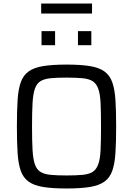

<svg xmlns="http://www.w3.org/2000/svg" viewBox="-20 -1063 757 1091"><path d="M358 8Q278 8 225.5 -0.5Q173 -9 142.5 -31Q112 -53 98 -92.5Q84 -132 80 -193.5Q76 -255 76 -344Q76 -433 80 -494.5Q84 -556 98 -595.5Q112 -635 142.5 -657Q173 -679 225.5 -687.5Q278 -696 358 -696Q438 -696 490.5 -687.5Q543 -679 573.5 -657Q604 -635 618 -595.5Q632 -556 636 -494.5Q640 -433 640 -344Q640 -255 636 -193.5Q632 -132 618 -92.5Q604 -53 573.5 -31Q543 -9 490.5 -0.5Q438 8 358 8ZM358 -66Q413 -66 449 -69.5Q485 -73 506 -86Q527 -99 538 -128.5Q549 -158 551.5 -210Q554 -262 554 -344Q554 -426 551.5 -478Q549 -530 538 -559.5Q527 -589 506 -602Q485 -615 449 -618.5Q413 -622 358 -622Q303 -622 267.5 -618.5Q232 -615 210.5 -602Q189 -589 178.5 -559.5Q168 -530 165 -478Q162 -426 162 -344Q162 -262 165 -210Q168 -158 178.5 -128.5Q189 -99 210.5 -86Q232 -73 267.5 -69.5Q303 -66 358 -66ZM216 -806V-886H293V-806ZM423 -806V-886H499V-806ZM214 -986V-1043H503V-986Z"/></svg>

Font: Saira Thin
Style: Regular
Weight: 400
Version: Version 1.101